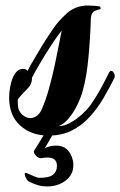

<svg xmlns="http://www.w3.org/2000/svg" viewBox="-20 -481 433 691"><path d="M154 7Q93 7 53 -29Q13 -65 13 -129Q13 -151 18 -175Q23 -199 34 -216Q45 -233 63 -233Q74 -233 79 -226Q91 -249 105 -272Q119 -295 133 -319Q149 -345 170.5 -376.5Q192 -408 220 -432.5Q248 -457 281 -460Q285 -461 289.5 -461Q294 -461 298 -461Q309 -461 321 -460Q333 -459 339 -458Q341 -457 342 -452Q343 -447 337 -447Q333 -447 321 -441.5Q309 -436 307 -416Q305 -346 298.5 -276Q292 -206 279 -159Q273 -135 260 -107Q247 -79 229 -57Q211 -35 191 -27Q211 -27 233.5 -39.5Q256 -52 275.5 -70Q295 -88 305 -102Q327 -133 345.5 -167.5Q364 -202 373 -221Q376 -226 380 -226Q385 -226 389 -220Q393 -214 393 -207Q393 -205 392.5 -203Q392 -201 391 -199Q373 -163 351.5 -126.5Q330 -90 302 -59.5Q274 -29 238 -11Q202 7 154 7ZM89 -56Q100 -56 111 -63Q122 -70 129 -85Q144 -118 156 -161Q168 -204 177 -246.5Q186 -289 192.5 -322.5Q199 -356 202 -371Q187 -353 165.5 -320Q144 -287 124.5 -254Q105 -221 95 -201Q96 -178 77 -160Q58 -142 44 -123V-112Q44 -108 44.5 -102Q45 -96 46 -91Q51 -75 63.5 -65.5Q76 -56 89 -56ZM150 190Q130 190 113.5 184.5Q97 179 83 172Q78 168 73.5 160Q69 152 69 145.5Q69 139 76 142Q98 151 106.5 155Q115 159 123 159Q157 159 171 147.5Q185 136 185 116Q185 86 151 86Q140 86 130 88Q119 90 109 79Q99 68 103 61L139 3Q145 0 156 0Q167 0 170 3L141 53Q147 49 158 46Q169 43 181 43Q205 43 218.5 54.5Q232 66 238 82.5Q244 99 244 113Q244 148 216 169Q188 190 150 190Z"/></svg>

Font: Praise
Style: Regular
Weight: 400
Designer: Robert E. Leuschke
Foundry: Robert E. Leuschke
Version: Version 1.100; ttfautohint (v1.8.3)